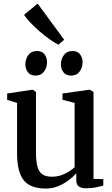

<svg xmlns="http://www.w3.org/2000/svg" viewBox="-20 -1056 636 1086"><path d="M467.5 9Q440 9 425.8 -1.2Q411.5 -11.5 411.5 -37.5V-75.5Q394 -56 367.5 -36Q341 -16 308.5 -2.8Q276 10.5 240 10.5Q151.5 10.5 114 -36.8Q76.5 -84 76.5 -190V-474L20.5 -491V-527L159 -548H166L183.5 -536V-195Q183.5 -147 191 -116.5Q198.5 -86 218 -71.2Q237.5 -56.5 274 -56.5Q302.5 -56.5 326.8 -65Q351 -73.5 370 -85.8Q389 -98 402 -110V-474L333.5 -491.5V-527L481 -548H488.5L509 -536V-44L564.5 -43L564 -6Q547 -1.5 523 3.8Q499 9 467.5 9ZM180 -628.5Q152 -628.5 137.8 -647.2Q123.5 -666 123.5 -692.5Q123.5 -722 140.2 -744.8Q157 -767.5 188 -767.5H189Q217.5 -767.5 231.8 -748.8Q246 -730 246 -703.5Q246 -674.5 229.2 -651.5Q212.5 -628.5 181 -628.5ZM381.5 -628.5Q353.5 -628.5 339 -647.2Q324.5 -666 324.5 -692.5Q324.5 -722 341.5 -744.8Q358.5 -767.5 389 -767.5H390Q418.5 -767.5 432.8 -748.8Q447 -730 447 -703.5Q447 -674.5 430.5 -651.5Q414 -628.5 382.5 -628.5ZM309.5 -803.5Q289.5 -813.5 261.5 -833.2Q233.5 -853 204.5 -878Q175.5 -903 152 -928Q128.5 -953 116 -972.5L193 -1035.5L343 -831L310.5 -803.5Z"/></svg>

Font: Merriweather 60pt Medium
Style: Regular
Weight: 500
Version: Version 2.100